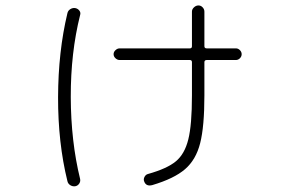

<svg xmlns="http://www.w3.org/2000/svg" viewBox="-20 -631 1040 694"><path d="M412.1 -414.1Q404.3 -414.1 397.5 -420.4Q390.6 -426.8 390.6 -435.1Q390.6 -443.4 397.5 -449.7Q404.3 -456.1 412.1 -456.1H666Q673.8 -456.1 673.8 -463.9V-588.9Q673.8 -597.7 681.2 -604.5Q688.5 -611.3 697.3 -611.3Q706.1 -611.3 712.4 -604.5Q718.8 -597.7 718.8 -588.9V-463.9Q718.8 -456.1 727.5 -456.1H833Q840.8 -456.1 847.2 -449.7Q853.5 -443.4 853.5 -435.1Q853.5 -426.8 847.2 -420.4Q840.8 -414.1 833 -414.1H727.5Q718.8 -414.1 718.8 -406.2V-286.1Q718.8 -173.8 703.6 -113.8Q688.5 -53.7 648.9 -19.5Q609.4 14.6 530.3 38.1Q507.8 43.9 501 24.4Q498 16.6 502.4 8.3Q506.8 0 514.6 -2Q584 -21.5 615.7 -47.9Q647.5 -74.2 660.6 -127Q673.8 -179.7 673.8 -286.1V-406.2Q673.8 -414.1 666 -414.1ZM252.9 42Q243.2 43.9 234.4 38.6Q225.6 33.2 223.6 23.4Q189.5 -115.2 189.9 -279.8Q190.4 -444.3 223.6 -583Q225.6 -592.8 234.4 -598.1Q243.2 -603.5 252.9 -601.6Q261.7 -599.6 267.1 -592.3Q272.5 -585 269.5 -576.2Q235.4 -440.4 235.8 -280.3Q236.3 -120.1 269.5 15.6Q271.5 24.4 266.6 32.2Q261.7 40 252.9 42Z"/></svg>

Font: Rounded-X Mgen+ 1mn light
Style: Regular
Weight: 200
Designer: [Source Han Sans]
Ryoko NISHIZUKA  (kana & ideographs); Paul D. Hunt (Latin, Greek & Cyrillic); Wenlong ZHANG  (bopomofo
Version: Version 1.059.20150602